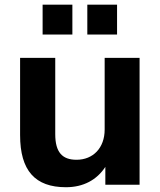

<svg xmlns="http://www.w3.org/2000/svg" viewBox="-20 -785 682 816"><path d="M260.3 10.7C334.5 10.7 391.6 -20.5 427.7 -75.7V0H573.2V-539.1H424.8V-234.4C424.8 -156.2 375.5 -106 305.2 -106C245.6 -106 214.8 -136.7 214.8 -214.8V-539.1H65.4V-210.9C65.4 -59.6 129.4 10.7 260.3 10.7ZM287.6 -638.2V-765.1H161.1V-638.2ZM477.5 -638.2V-765.1H351.1V-638.2Z"/></svg>

Font: Winston
Style: Bold
Weight: 700
Designer: Vernon Adams, Kim Jin-seong, David Berlow, Cristiano Sobral
Foundry: The Winston Project Authors
Version: Version 3.004